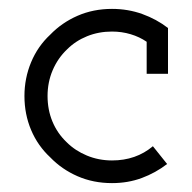

<svg xmlns="http://www.w3.org/2000/svg" viewBox="-20 -404 433 432"><path d="M356 -35 324 -75Q305 -59 282 -51Q259 -43 232 -43Q202 -43 175.5 -54Q149 -65 130 -84Q109 -104 98 -130.5Q87 -157 87 -188Q87 -219 98.5 -246Q110 -273 131 -293Q150 -312 176 -322.5Q202 -333 232 -333Q254 -333 274 -327Q294 -321 310 -310V-238H358V-341Q332 -361 300 -372.5Q268 -384 232 -384Q190 -384 154.5 -368.5Q119 -353 93 -326Q65 -300 50 -264Q35 -228 35 -188Q35 -147 50 -111.5Q65 -76 93 -50Q119 -23 154.5 -7.5Q190 8 232 8Q268 8 299 -3.5Q330 -15 356 -35Z"/></svg>

Font: Josefin Slab Medium
Style: Regular
Weight: 500
Designer: Santiago Orozco
Foundry: Typemade
Version: Version 2.000